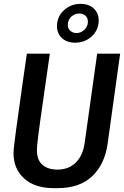

<svg xmlns="http://www.w3.org/2000/svg" viewBox="-20 -964 642 994"><path d="M258 10Q160 10 105 -40Q50 -90 50 -171Q50 -184 53.5 -215Q57 -246 63.5 -293Q70 -340 78.5 -400.5Q87 -461 97 -533Q107 -605 119 -686H238Q220 -561 208 -477Q196 -393 188.5 -340Q181 -287 177.5 -257.5Q174 -228 172.5 -212.5Q171 -197 171 -187Q171 -136 199.5 -111Q228 -86 277 -86Q336 -86 372.5 -122.5Q409 -159 418 -222L483 -686H602L537 -219Q522 -113 457 -51.5Q392 10 279 10ZM369 -743Q326 -743 300.5 -767Q275 -791 275 -828Q275 -878 311 -911Q347 -944 397 -944Q440 -944 465.5 -920Q491 -896 491 -858Q491 -825 474.5 -799Q458 -773 430.5 -758Q403 -743 369 -743ZM376 -793Q399 -793 417 -810Q435 -827 435 -852Q435 -871 422.5 -882.5Q410 -894 390 -894Q367 -894 349 -877.5Q331 -861 331 -835Q331 -816 344 -804.5Q357 -793 376 -793Z"/></svg>

Font: Chivo Mono Medium Medium
Style: Italic
Weight: 500
Italic angle: -8.05°
Monospace: yes
Version: Version 1.008